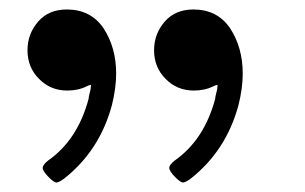

<svg xmlns="http://www.w3.org/2000/svg" viewBox="-20 -714 643 405"><path d="M38 -608Q38 -643 61 -669Q83 -694 121 -694Q171 -694 198 -655Q225 -614 225 -559Q225 -528 216 -492Q190 -396 115 -337Q104 -329 99 -329Q94 -329 83 -340Q70 -353 70 -360Q70 -366 81 -375Q144 -419 167 -506Q167 -509 168.5 -515Q170 -521 171 -525L172 -535Q169 -535 163 -532Q145 -523 122 -523Q86 -523 62 -548Q38 -572 38 -608ZM305 -608Q305 -643 328 -669Q350 -694 388 -694Q438 -694 465 -655Q492 -614 492 -559Q492 -528 483 -492Q457 -396 382 -337Q371 -329 366 -329Q361 -329 350 -340Q337 -353 337 -360Q337 -366 348 -375Q411 -419 434 -506Q434 -509 435.5 -515Q437 -521 438 -525L439 -535Q436 -535 430 -532Q412 -523 389 -523Q353 -523 329 -548Q305 -572 305 -608Z"/></svg>

Font: KaTeX_Main
Style: Bold
Weight: 700
Version: Version